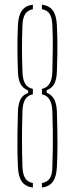

<svg xmlns="http://www.w3.org/2000/svg" viewBox="-20 -824 330 847"><path d="M59 -88Q57.5 -117 57 -151.2Q56.5 -185.5 57 -229.5Q57.5 -273.5 59 -332Q60.5 -367.5 71 -386.8Q81.5 -406 104 -414V-425Q81.5 -434 71 -453Q60.5 -472 59 -508Q57.5 -550 57 -584.5Q56.5 -619 57 -650Q57.5 -681 59 -712Q61 -755.5 76.5 -777.2Q92 -799 125 -803.5V-783.5Q102 -779 91 -761.8Q80 -744.5 79 -712Q78 -684.5 77.5 -659.5Q77 -634.5 77 -610Q77 -585.5 77.5 -560.5Q78 -535.5 79 -508Q80 -473 91 -454.8Q102 -436.5 125 -432V-408Q102 -403.5 91 -385.5Q80 -367.5 79 -332Q77 -267 77 -210.2Q77 -153.5 79 -88Q80 -55.5 91 -38.2Q102 -21 125 -16.5V3.5Q92 -1 76.5 -22.8Q61 -44.5 59 -88ZM165 3.5V-16.5Q189.5 -21 200.2 -38Q211 -55 211 -88Q212.5 -131.5 213 -170.8Q213.5 -210 213 -249.2Q212.5 -288.5 211 -332Q209 -399.5 165 -408V-432Q209.5 -440.5 211 -508Q212 -563 212.8 -610.2Q213.5 -657.5 211 -712Q210 -745 199.5 -762Q189 -779 165 -783.5V-803.5Q198 -799 213.5 -777.2Q229 -755.5 231 -712Q232.5 -681 233 -650Q233.5 -619 233 -584.5Q232.5 -550 231 -508Q229.5 -472 219 -453.2Q208.5 -434.5 186 -426V-415Q208.5 -405.5 219 -386Q229.5 -366.5 231 -332Q233.5 -244.5 233.5 -188Q233.5 -131.5 231 -88Q229 -44.5 213.5 -22.8Q198 -1 165 3.5Z"/></svg>

Font: Big Shoulders Stencil Thin
Style: Regular
Weight: 100
Designer: Patric King
Foundry: XO Type Co
Version: Version 2.001